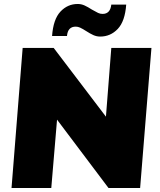

<svg xmlns="http://www.w3.org/2000/svg" viewBox="-20 -946 803 966"><path d="M742 -705 685 0H526L267 -344L238 0H38L94 -705H250L513 -359L540 -705ZM371 -926Q389 -926 405.5 -918.5Q422 -911 442 -898Q463 -886 473.5 -881Q484 -876 496 -876Q535 -876 540 -923H615Q609 -839 572.5 -800.5Q536 -762 484 -762Q466 -762 449.5 -769.5Q433 -777 413 -790Q394 -802 383 -807Q372 -812 361 -812Q321 -812 317 -765H242Q248 -849 284 -887.5Q320 -926 371 -926Z"/></svg>

Font: Nunito Sans Heavy Heavy
Style: Italic
Weight: 400
Italic angle: -4.541°
Designer: Vernon Adams
Foundry: Vernon Adams
Version: Version 2.002